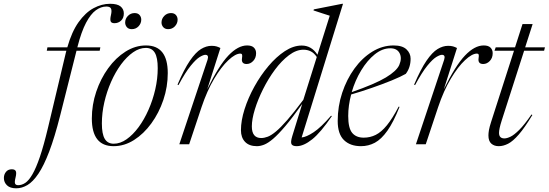

<svg xmlns="http://www.w3.org/2000/svg" viewBox="-180 -762 2898 1014"><path d="M137.5 -151Q108.5 -36.5 80 38.2Q51.5 113 22.8 155.5Q-6 198 -35 215.2Q-64 232.5 -94.5 232.5Q-126.5 232.5 -143 216.8Q-159.5 201 -159.5 178Q-159.5 159.5 -148.5 145.8Q-137.5 132 -117.5 132Q-101 132 -96.5 142Q-92 152 -98 176Q-104 200 -100.2 208Q-96.5 216 -84 216Q-64.5 216 -46 203.5Q-27.5 191 -8.5 158.2Q10.5 125.5 30.8 66Q51 6.5 73.5 -87.5L167.5 -482.5Q169 -488.5 170.5 -494H67L70.5 -512H175.5Q199 -594.5 235 -645Q271 -695.5 314 -718.8Q357 -742 401.5 -742Q440 -742 457 -727.8Q474 -713.5 474 -691Q474 -667 459.5 -653.2Q445 -639.5 424.5 -639.5Q408.5 -639.5 404.5 -649.2Q400.5 -659 406 -682.5Q411.5 -706 406.2 -716.8Q401 -727.5 382 -727.5Q353.5 -727.5 326.2 -707.8Q299 -688 274.5 -641.8Q250 -595.5 229.5 -516L228.5 -512H350L346.5 -494H224Z M591 -522Q706 -522 706 -376Q706 -303.5 682.8 -234.5Q659.5 -165.5 619.2 -110.2Q579 -55 527.8 -22.5Q476.5 10 420 10Q305 10 305 -136Q305 -208.5 328.2 -277.5Q351.5 -346.5 391.5 -401.8Q431.5 -457 483 -489.5Q534.5 -522 591 -522ZM420.5 -3Q455 -3 488.5 -26.5Q522 -50 551.8 -90.2Q581.5 -130.5 604.2 -182Q627 -233.5 640 -290Q653 -346.5 653 -402Q653 -457.5 637.8 -483.2Q622.5 -509 590.5 -509Q556 -509 522.5 -485.5Q489 -462 459.2 -421.8Q429.5 -381.5 406.8 -330Q384 -278.5 371 -222Q358 -165.5 358 -110Q358 -54.5 373.2 -28.8Q388.5 -3 420.5 -3ZM516 -608Q499 -608 490 -618.5Q481 -629 481 -643Q481 -663 495.5 -678Q510 -693 531 -693Q548 -693 557 -682.8Q566 -672.5 566 -658Q566 -638.5 551.8 -623.2Q537.5 -608 516 -608ZM708 -608Q691.5 -608 682.2 -618.5Q673 -629 673 -643Q673 -663 687.5 -678Q702 -693 723 -693Q740 -693 749 -682.8Q758 -672.5 758 -658Q758 -638.5 743.8 -623.2Q729.5 -608 708 -608Z M916 -446Q924.5 -472.5 904.5 -472.5Q894 -472.5 874.8 -461Q855.5 -449.5 827.5 -415.2Q799.5 -381 762.5 -312.5L757.5 -315Q792.5 -397 823 -441.5Q853.5 -486 881.5 -503Q909.5 -520 937 -520Q952.5 -520 963 -517Q973.5 -514 984 -508.5L914.5 -290.5Q975.5 -415.5 1026.2 -468.8Q1077 -522 1125 -522Q1149.5 -522 1161 -510.5Q1172.5 -499 1172.5 -481Q1172.5 -456 1157.2 -440Q1142 -424 1122.5 -424Q1093.5 -424 1098 -454Q1100.5 -469 1098.2 -474Q1096 -479 1089.5 -479Q1063.5 -479 1026.2 -444.2Q989 -409.5 951.2 -346.2Q913.5 -283 884.5 -196.5L819 0H767Z M1572.5 -148.5Q1513.5 -62 1468.5 -26Q1423.5 10 1387 10Q1366 10 1359.8 -0.2Q1353.5 -10.5 1363.5 -43L1416 -213Q1364.5 -140.5 1327 -96.2Q1289.5 -52 1262.5 -29Q1235.5 -6 1215 2Q1194.5 10 1177 10Q1136 10 1114.2 -12.8Q1092.5 -35.5 1092.5 -74.5Q1092.5 -125 1111.5 -185Q1130.5 -245 1163.2 -304.2Q1196 -363.5 1237.5 -412.8Q1279 -462 1324.2 -491.8Q1369.5 -521.5 1413.5 -521.5Q1465.5 -521.5 1496.5 -473L1561.5 -679Q1548 -683.5 1522.5 -691.5Q1497 -699.5 1475.5 -707L1477.5 -712.5L1627 -742H1631.5L1413 -36Q1437.5 -38 1476.2 -63.5Q1515 -89 1568.5 -151ZM1150 -94.5Q1150 -33 1199.5 -33Q1215.5 -33 1234 -40Q1252.5 -47 1277.2 -67.5Q1302 -88 1337.2 -128.2Q1372.5 -168.5 1422 -235L1493 -461Q1478 -483 1460.5 -491.2Q1443 -499.5 1422.5 -499.5Q1384.5 -499.5 1345.8 -470.2Q1307 -441 1272 -393.8Q1237 -346.5 1209.5 -291.5Q1182 -236.5 1166 -184.5Q1150 -132.5 1150 -94.5Z M1930 -197.5Q1898 -117 1866 -71.8Q1834 -26.5 1799.8 -8.2Q1765.5 10 1726.5 10Q1669.5 10 1636.5 -22.2Q1603.5 -54.5 1603.5 -123Q1603.5 -200.5 1627.2 -272Q1651 -343.5 1692 -400Q1733 -456.5 1786.2 -489.2Q1839.5 -522 1899 -522Q1945 -522 1966.8 -501.2Q1988.5 -480.5 1988.5 -452Q1988.5 -405 1963 -372Q1937 -357 1888.8 -337.2Q1840.5 -317.5 1783.5 -297.8Q1726.5 -278 1674.5 -263Q1659 -204.5 1659 -149.5Q1659 -85.5 1680 -60.2Q1701 -35 1741 -35Q1775 -35 1804.5 -49.8Q1834 -64.5 1863.2 -100.2Q1892.5 -136 1925.5 -199ZM1881.5 -507Q1839 -507 1799.2 -475Q1759.5 -443 1727.5 -390.2Q1695.5 -337.5 1677.5 -275.5Q1801 -318.5 1857.8 -352.8Q1914.5 -387 1928.5 -418.5Q1944 -454.5 1930.5 -480.8Q1917 -507 1881.5 -507Z M2165.5 -446Q2174 -472.5 2154 -472.5Q2143.5 -472.5 2124.2 -461Q2105 -449.5 2077 -415.2Q2049 -381 2012 -312.5L2007 -315Q2042 -397 2072.5 -441.5Q2103 -486 2131 -503Q2159 -520 2186.5 -520Q2202 -520 2212.5 -517Q2223 -514 2233.5 -508.5L2164 -290.5Q2225 -415.5 2275.8 -468.8Q2326.5 -522 2374.5 -522Q2399 -522 2410.5 -510.5Q2422 -499 2422 -481Q2422 -456 2406.8 -440Q2391.5 -424 2372 -424Q2343 -424 2347.5 -454Q2350 -469 2347.8 -474Q2345.5 -479 2339 -479Q2313 -479 2275.8 -444.2Q2238.5 -409.5 2200.8 -346.2Q2163 -283 2134 -196.5L2068.5 0H2016.5Z M2469.5 -125Q2462 -101.5 2458.8 -86Q2455.5 -70.5 2455.5 -60Q2455.5 -31 2484 -31Q2497 -31 2516 -40Q2535 -49 2562.2 -76Q2589.5 -103 2627 -157.5L2631.5 -154.5Q2591 -87.5 2560 -51.8Q2529 -16 2503.5 -3Q2478 10 2454 10Q2430 10 2414.8 -3.5Q2399.5 -17 2399.5 -47Q2399.5 -58.5 2402.2 -74.8Q2405 -91 2413.5 -117.5L2534.5 -494H2431.5L2438 -512H2540L2579.5 -635H2633L2593.5 -512H2698L2693.5 -494H2588Z"/></svg>

Font: Newsreader Display Light
Style: Italic
Weight: 300
Italic angle: -17°
Designer: Hugues Gentile
Foundry: Production Type
Version: Version 1.001